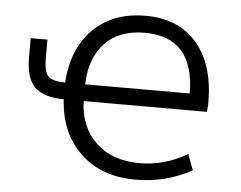

<svg xmlns="http://www.w3.org/2000/svg" viewBox="-53 -806 1105 882"><g transform="rotate(5 500.0 -365.0)"><path d="M242.2 -404.3Q251 -559.6 341.8 -650.9Q432.6 -742.2 584 -742.2Q735.4 -742.2 820.3 -644Q905.3 -545.9 905.3 -368.2Q905.3 -352.5 902.3 -327.1H334Q337.9 -208 412.6 -136.7Q487.3 -65.4 615.2 -65.4Q730.5 -65.4 834 -127L861.3 -53.7Q739.3 12.7 600.6 11.7Q443.4 11.7 347.2 -81.1Q251 -173.8 242.2 -327.1Q150.4 -328.1 108.4 -368.2Q66.4 -409.2 66.4 -504.9V-593.8H143.6V-505.9Q143.6 -444.3 165 -423.8Q184.6 -405.3 242.2 -404.3ZM334 -404.3H816.4Q815.4 -534.2 758.3 -599.1Q701.2 -664.1 585.9 -664.1Q468.8 -664.1 403.3 -595.2Q337.9 -526.4 334 -404.3Z"/></g></svg>

Font: GenEi Gothic M Regular
Style: Regular
Weight: 400
Designer: o_tamon (Modified); [Source Han Sans]
Ryoko NISHIZUKA  (kana & ideographs); Paul D. Hunt (Latin, Greek & Cyrillic); Wenl
Version: Version 1.1a;Original Version 1.004